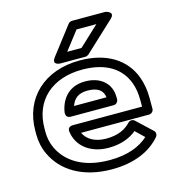

<svg xmlns="http://www.w3.org/2000/svg" viewBox="-117 -876 930 1011"><g transform="rotate(-15 347.5 -370.0)"><path d="M352 -513C486 -513 561 -456 591 -376C602 -347 607 -315 607 -278V-243H228C218 -243 200 -237 203 -215C214 -132 285 -79 382 -79C447 -79 498 -98 535 -129L582 -84C537 -43 469 -15 370 -15C225 -15 138 -76 100 -157C87 -185 81 -214 81 -246V-265C81 -418 188 -513 352 -513ZM261 -193H632C643 -193 657 -203 657 -218V-278C657 -320 650 -359 637 -394C599 -496 502 -563 352 -563C159 -563 31 -443 31 -265V-246C31 -207 39 -170 55 -136C102 -34 211 35 370 35C493 35 582 -6 636 -69C644 -78 645 -94 635 -103L552 -181C542 -191 525 -190 516 -180C488 -150 447 -129 382 -129C321 -129 279 -154 261 -193ZM490 -326C490 -402 434 -449 351 -449C258 -449 215 -385 205 -318C204 -308 207 -289 230 -289H465C480 -289 490 -303 490 -314ZM439 -339H262C274 -374 298 -399 351 -399C409 -399 434 -376 439 -339ZM379 -725H487L379 -624H301ZM367 -775C361 -775 352 -771 347 -765L231 -614C201 -575 250 -574 250 -574H388C393 -574 400 -577 405 -581L567 -732C602 -765 550 -775 550 -775Z"/></g></svg>

Font: Asimov
Style: XWidOu
Weight: 500
Designer: Google
Version: Version 2.000980; 2014